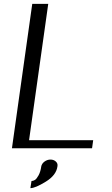

<svg xmlns="http://www.w3.org/2000/svg" viewBox="-20 -770 581 997"><path d="M230.5 -750 130.9 -42H463.9L458 0H125H42L47.9 -42L147.5 -750ZM278.3 93.8Q272.5 139.6 217.8 173.3Q163.1 207 137.7 207L143.6 169.9Q152.3 169.9 161.1 164.6Q169.9 159.2 180.2 140.6Q190.4 122.1 194.3 93.8Q197.3 79.1 211.4 68.8Q225.6 58.6 242.2 58.6Q258.8 58.6 270 68.8Q281.2 79.1 278.3 93.8Z"/></svg>

Font: okolaks
Style: RegularItalic
Weight: 500
Italic angle: -8°
Version: Version 000.6.0